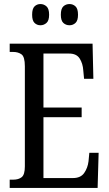

<svg xmlns="http://www.w3.org/2000/svg" viewBox="-20 -930 539 950"><path d="M28 0V-41H45Q72 -41 87.5 -53.5Q103 -66 103 -107V-602Q103 -649 86.5 -661Q70 -673 45 -673H28V-714H438L442 -540H396L392 -582Q390 -615 374.5 -640Q359 -665 322 -665H195V-398H384V-350H195V-49H341Q379 -49 396.5 -74Q414 -99 418 -132L422 -174H468L463 0ZM324 -805Q306 -805 293.5 -816.5Q281 -828 281 -857Q281 -887 293.5 -898.5Q306 -910 324 -910Q341 -910 353.5 -898.5Q366 -887 366 -857Q366 -828 353.5 -816.5Q341 -805 324 -805ZM180 -805Q163 -805 151 -816.5Q139 -828 139 -857Q139 -887 151 -898.5Q163 -910 180 -910Q197 -910 210 -898.5Q223 -887 223 -857Q223 -828 210 -816.5Q197 -805 180 -805Z"/></svg>

Font: Noto Serif Ethiopic ExtraCondensed
Style: Regular
Weight: 400
Width: 2
Designer: Monotype Design Team
Foundry: Monotype Imaging Inc.
Version: Version 2.102; ttfautohint (v1.8.4.7-5d5b)